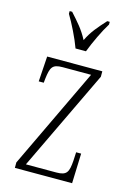

<svg xmlns="http://www.w3.org/2000/svg" viewBox="-117 -827 616 888"><g transform="rotate(15 191.0 -383.0)"><path d="M174 -606H224C241 -651 271 -715 295 -753V-766H283C248 -727 222 -699 200 -653C176 -699 150 -727 115 -766H103V-753C126 -715 158 -651 174 -606ZM46 0H320L325 -143H301L299 -103C295 -47 287 -29 237 -29H91L321 -510V-536H57L49 -415H73L75 -435C82 -490 89 -507 139 -507H275L46 -26Z"/></g></svg>

Font: Noto Serif Devanagari ExtraCondensed ExtraLight
Style: Regular
Weight: 200
Width: 2
Designer: Universal Thirst, Indian Type Foundry and the Monotype Design Team
Foundry: Monotype Imaging Inc.
Version: Version 2.004